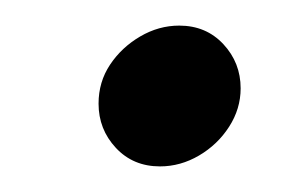

<svg xmlns="http://www.w3.org/2000/svg" viewBox="-20 -430 230 150"><path d="M105 -300Q84 -300 70.5 -314.5Q57 -329 57 -349Q57 -366 66 -379.5Q75 -393 89.5 -401.5Q104 -410 120 -410Q141 -410 154.5 -395.5Q168 -381 168 -361Q168 -345 159 -331Q150 -317 135.5 -308.5Q121 -300 105 -300Z"/></svg>

Font: Brygada 1918
Style: Italic
Weight: 400
Italic angle: -8°
Designer: Mateusz Machalski | Borys Kosmynka | Przemek Hoffer
Foundry: NIEPODLEGLA 2018
Version: Version 3.006